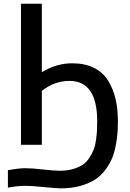

<svg xmlns="http://www.w3.org/2000/svg" viewBox="-20 -779 697 1033"><path d="M22.5 136.7Q82 126 114.3 126Q152.3 126 210.9 132.8Q269.5 139.6 302.7 139.6Q342.8 139.6 375 129.9Q407.2 120.1 427.7 105.5Q448.2 90.8 462.9 66.9Q477.5 43 485.4 22Q493.2 1 497.1 -29.3Q501 -59.6 502 -79.1Q502.9 -98.6 502.9 -127Q502.9 -343.8 353.5 -343.8Q273.4 -343.8 205.1 -290V0H92.8V-758.8H205.1V-390.6Q283.2 -438.5 368.2 -438.5Q436.5 -438.5 485.4 -414.1Q534.2 -389.6 561.5 -345.2Q588.9 -300.8 601.6 -247.1Q614.3 -193.4 614.3 -127Q614.3 -92.8 612.3 -64.9Q610.4 -37.1 603 2Q595.7 41 583.5 71.3Q571.3 101.6 547.9 133.3Q524.4 165 493.2 186Q461.9 207 414.1 220.7Q366.2 234.4 306.6 234.4Q285.2 234.4 215.8 227.5Q146.5 220.7 116.2 220.7Q77.1 220.7 22.5 230.5Z"/></svg>

Font: Gothic A1 SemiBold
Style: Regular
Weight: 600
Version: Version 2.50